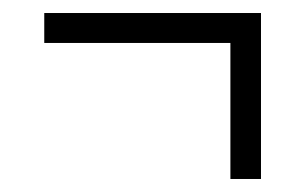

<svg xmlns="http://www.w3.org/2000/svg" viewBox="-20 -395 440 295"><path d="M48 -375V-329H334V-120H381V-375Z"/></svg>

Font: Noto Sans Display Condensed Light
Style: Italic
Weight: 300
Width: 3
Designer: Monotype Design team
Foundry: Monotype Imaging Inc.
Version: 1.000